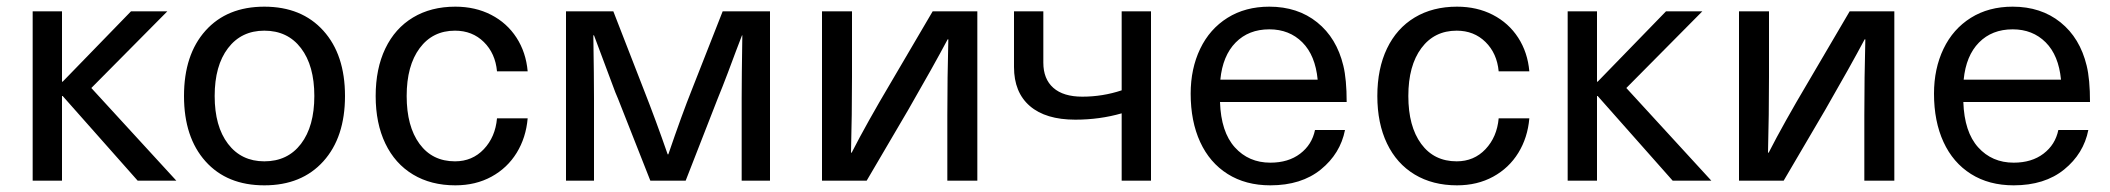

<svg xmlns="http://www.w3.org/2000/svg" viewBox="-20 -542 6331 576"><path d="M393 0 168 -254H166V0H78V-508H166V-297H168L373 -508H482L254 -278L509 0Z M773 -522Q885 -522 950 -450Q1015 -378 1015 -254Q1015 -130 950 -58Q885 14 773 14Q661 14 596.5 -58Q532 -130 532 -254Q532 -378 596.5 -450Q661 -522 773 -522ZM773 -58Q843 -58 883 -110.5Q923 -163 923 -254Q923 -345 883 -397.5Q843 -450 773 -450Q704 -450 664 -397.5Q624 -345 624 -254Q624 -163 664 -110.5Q704 -58 773 -58Z M1563 -328H1471Q1466 -382 1431.5 -416Q1397 -450 1345 -450Q1278 -450 1239 -397.5Q1200 -345 1200 -254Q1200 -163 1238.5 -110.5Q1277 -58 1345 -58Q1397 -58 1431.5 -94.5Q1466 -131 1471 -187H1563Q1558 -129 1530 -83.5Q1502 -38 1454.5 -12Q1407 14 1346 14Q1273 14 1219 -18.5Q1165 -51 1136 -111.5Q1107 -172 1107 -254Q1107 -336 1136 -396.5Q1165 -457 1219 -489.5Q1273 -522 1346 -522Q1406 -522 1453.5 -497.5Q1501 -473 1529.5 -429Q1558 -385 1563 -328Z M2205 0V-247Q2205 -310 2207 -436H2206L2188 -389Q2180 -367 2163.5 -323.5Q2147 -280 2133 -246L2037 0H1931L1834 -246L1826 -265L1762 -436H1760Q1762 -310 1762 -247V0H1678V-508H1820L1911 -274Q1948 -180 1983 -79H1985Q2026 -199 2056 -274L2148 -508H2290V0Z M2822 0V-196Q2822 -310 2825 -424H2823Q2781 -345 2705 -213L2580 0H2446V-508H2536V-312Q2536 -198 2533 -84H2535Q2580 -172 2653 -295L2778 -508H2912V0Z M3345 0V-202Q3279 -183 3206 -183Q3117 -183 3069.5 -224Q3022 -265 3022 -341V-508H3110V-354Q3110 -305 3140 -278.5Q3170 -252 3227 -252Q3288 -252 3345 -271V-508H3433V0Z M3925 -152H4015Q4001 -81 3942.5 -33.5Q3884 14 3791 14Q3717 14 3663 -20Q3609 -54 3580.5 -116Q3552 -178 3552 -261Q3552 -336 3580.5 -395.5Q3609 -455 3662.5 -488.5Q3716 -522 3788 -522Q3873 -522 3931.5 -475Q3990 -428 4010 -345Q4020 -304 4020 -236H3640Q3643 -146 3684.5 -100Q3726 -54 3791 -54Q3845 -54 3880.5 -81Q3916 -108 3925 -152ZM3641 -303H3933Q3926 -376 3887 -415Q3848 -454 3788 -454Q3726 -454 3687 -414.5Q3648 -375 3641 -303Z M4568 -328H4476Q4471 -382 4436.5 -416Q4402 -450 4350 -450Q4283 -450 4244 -397.5Q4205 -345 4205 -254Q4205 -163 4243.5 -110.5Q4282 -58 4350 -58Q4402 -58 4436.5 -94.5Q4471 -131 4476 -187H4568Q4563 -129 4535 -83.5Q4507 -38 4459.5 -12Q4412 14 4351 14Q4278 14 4224 -18.5Q4170 -51 4141 -111.5Q4112 -172 4112 -254Q4112 -336 4141 -396.5Q4170 -457 4224 -489.5Q4278 -522 4351 -522Q4411 -522 4458.5 -497.5Q4506 -473 4534.5 -429Q4563 -385 4568 -328Z M4998 0 4773 -254H4771V0H4683V-508H4771V-297H4773L4978 -508H5087L4859 -278L5114 0Z M5573 0V-196Q5573 -310 5576 -424H5574Q5532 -345 5456 -213L5331 0H5197V-508H5287V-312Q5287 -198 5284 -84H5286Q5331 -172 5404 -295L5529 -508H5663V0Z M6155 -152H6245Q6231 -81 6172.5 -33.5Q6114 14 6021 14Q5947 14 5893 -20Q5839 -54 5810.5 -116Q5782 -178 5782 -261Q5782 -336 5810.5 -395.5Q5839 -455 5892.5 -488.5Q5946 -522 6018 -522Q6103 -522 6161.5 -475Q6220 -428 6240 -345Q6250 -304 6250 -236H5870Q5873 -146 5914.5 -100Q5956 -54 6021 -54Q6075 -54 6110.5 -81Q6146 -108 6155 -152ZM5871 -303H6163Q6156 -376 6117 -415Q6078 -454 6018 -454Q5956 -454 5917 -414.5Q5878 -375 5871 -303Z"/></svg>

Font: CST
Style: Regular
Weight: 400
Version: Version 1.00